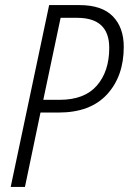

<svg xmlns="http://www.w3.org/2000/svg" viewBox="-20 -734 506 754"><path d="M22 0H78L139 -292H210Q335 -292 400.5 -363.5Q466 -435 466 -550Q466 -626 423 -670Q380 -714 292 -714H173ZM150 -342 218 -664H283Q409 -664 409 -546Q409 -454 360.5 -398Q312 -342 214 -342Z"/></svg>

Font: Noto Sans Display SemiCondensed Light
Style: Italic
Weight: 300
Width: 4
Italic angle: -12°
Designer: Monotype Design Team
Foundry: Monotype Imaging Inc.
Version: Version 1.900